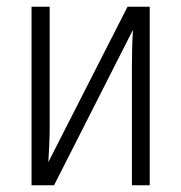

<svg xmlns="http://www.w3.org/2000/svg" viewBox="-20 -552 540 572"><path d="M128 -532H74V0H141L376 -463C374 -430 373 -388 373 -354V0H426V-532H360L124 -69C126 -102 128 -140 128 -171Z"/></svg>

Font: Noto Sans Display SemiCondensed Light
Style: Regular
Weight: 300
Width: 4
Designer: Monotype Design Team
Foundry: Monotype Imaging Inc.
Version: Version 1.900